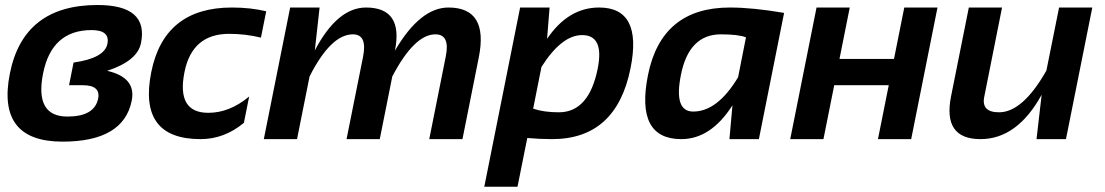

<svg xmlns="http://www.w3.org/2000/svg" viewBox="-20 -542 4303 748"><path d="M18.6 -256.3Q71.8 -522.5 359.9 -522.5Q559.1 -522.5 529.3 -374.5Q515.6 -304.7 397.5 -266.1Q511.2 -240.2 493.2 -149.9Q461.4 9.8 223.6 9.8Q-34.7 9.8 18.6 -256.3ZM242.7 -87.9Q348.1 -87.9 362.3 -157.7Q372.6 -210 302.7 -210H249L266.6 -298.3Q387.2 -315.4 398.4 -371.1Q409.2 -424.8 336.9 -424.8Q181.6 -424.8 147.9 -256.3Q114.3 -87.9 242.7 -87.9Z M930.2 -63.5Q854 0 761.2 0Q517.1 0 569.3 -261.2Q619.6 -512.7 883.3 -512.7Q956.5 -512.7 1017.1 -498L996.6 -395.5Q936 -410.2 872.6 -410.2Q728.5 -410.2 698.7 -261.2Q667 -102.5 791.5 -102.5Q874.5 -102.5 950.7 -166Z M1007.8 0 1110.4 -512.7H1225.1L1206.5 -345.7Q1294.4 -512.7 1405.8 -512.7Q1552.2 -512.7 1518.6 -344.7Q1616.7 -512.7 1727.1 -512.7Q1884.3 -512.7 1845.2 -317.9L1781.7 0H1652.3L1716.8 -322.8Q1733.9 -408.2 1676.3 -408.2Q1594.2 -408.2 1508.3 -244.1L1459.5 0H1330.1L1394.5 -321.3Q1411.6 -408.2 1355 -408.2Q1269 -408.2 1186 -244.1L1137.2 0Z M2057.1 -118.7Q2098.6 -104.5 2157.2 -104.5Q2274.4 -104.5 2308.6 -274.9Q2334.5 -405.3 2248 -405.3Q2168 -405.3 2089.4 -281.2ZM2006.3 -512.7H2121.1L2111.3 -390.6Q2193.8 -512.7 2314 -512.7Q2483.9 -512.7 2436.5 -276.4Q2381.3 0 2130.9 0Q2083.5 0 2034.2 -4.4L1996.1 185.5H1866.7Z M2886.2 -396.5Q2856.9 -408.2 2788.6 -408.2Q2664.1 -408.2 2632.8 -250.5Q2604 -107.4 2680.7 -107.4Q2775.4 -107.4 2855.5 -241.2ZM2936.5 0H2821.8L2833.5 -131.8Q2749.5 0 2634.3 0Q2454.6 0 2504.4 -249.5Q2557.1 -512.7 2823.2 -512.7Q2912.6 -512.7 3034.7 -491.7Z M3058.6 0 3161.1 -512.7H3290.5L3250.5 -312.5H3462.9L3502.9 -512.7H3632.3L3529.8 0H3400.4L3442.4 -210H3230L3188 0Z M4235.4 -512.7 4132.8 0H4018.1L4038.1 -172.9Q3942.9 0 3799.8 0Q3651.9 0 3685.1 -166.5L3754.4 -512.7H3883.8L3814.5 -165Q3802.2 -104.5 3872.1 -104.5Q3964.4 -104.5 4056.6 -267.1L4106 -512.7Z"/></svg>

Font: Sansation
Style: Bold Italic
Weight: 700
Designer: Bernd Montag
Version: Version 1.301